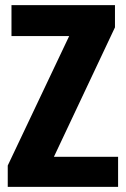

<svg xmlns="http://www.w3.org/2000/svg" viewBox="-20 -731 492 751"><path d="M10.3 0H441.9V-117.7H190.9L429.7 -624V-710.9H24.9V-589.8H250.5L10.3 -83.5Z"/></svg>

Font: Roboto Flex Super Cond Bold
Style: Regular
Weight: 700
Width: 3
Designer: Berlow after Robertson
Foundry: Google
Version: Version 3.000